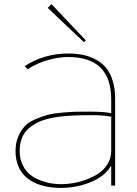

<svg xmlns="http://www.w3.org/2000/svg" viewBox="-20 -898 662 929"><path d="M518.1 -330.1 521 -333Q479 -340.8 428.2 -340.8Q366.2 -340.8 330.1 -338.9Q260.3 -335 220.2 -325.2Q189 -317.9 164.8 -306.6Q140.6 -295.4 119.4 -277.3Q98.1 -259.3 86.7 -231.4Q75.2 -203.6 75.2 -167Q75.2 -128.4 90.3 -98.4Q105.5 -68.4 127.4 -51.5Q149.4 -34.7 178.5 -24.2Q207.5 -13.7 231 -10.3Q254.4 -6.8 276.9 -6.8Q302.2 -6.8 332 -11.5Q361.8 -16.1 395.5 -28.3Q429.2 -40.5 455.8 -58.1Q482.4 -75.7 500.2 -104.2Q518.1 -132.8 518.1 -168ZM537.1 -420.9V0H518.1V-94.2H516.1Q486.8 -44.4 418.5 -16.6Q350.1 11.2 275.9 11.2Q238.3 11.2 205.6 4.9Q172.9 -1.5 145 -15.1Q117.2 -28.8 97.4 -49.3Q77.6 -69.8 66.4 -99.9Q55.2 -129.9 55.2 -167Q55.2 -206.5 68.4 -237.3Q81.5 -268.1 100.3 -287.8Q119.1 -307.6 152.6 -321.8Q186 -335.9 212.6 -342.8Q239.3 -349.6 283 -353.3Q326.7 -356.9 351.3 -357.4Q376 -357.9 418.9 -357.9Q479.5 -357.9 521 -350.1L518.1 -353V-417Q518.1 -622.1 310.1 -622.1Q262.2 -622.1 209.7 -606.9Q157.2 -591.8 113.8 -563L99.1 -578.1Q194.8 -639.2 310.1 -639.2Q349.1 -639.2 382.1 -632.3Q415 -625.5 444.3 -609.6Q473.6 -593.8 493.7 -569.1Q513.7 -544.4 525.4 -506.8Q537.1 -469.2 537.1 -420.9ZM229 -877.9 395 -703.1 386.2 -693.8 210.9 -859.9Z"/></svg>

Font: Sinkin Sans 100 Thin
Style: Regular
Weight: 100
Designer: Keith Bates
Foundry: K-Type
Version: Sinkin Sans (version 1.0)  by Keith Bates   •   © 2014   www